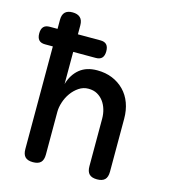

<svg xmlns="http://www.w3.org/2000/svg" viewBox="-111 -829 823 929"><g transform="rotate(15 300.0 -365.0)"><path d="M49 -556Q28 -556 18 -567Q8 -578 8 -600Q8 -622 18 -633Q28 -644 49 -644H88V-689Q88 -715 100.5 -727.5Q113 -740 138 -740Q163 -740 176.5 -727.5Q190 -715 190 -689V-644H303Q324 -644 334 -633Q344 -622 344 -600Q344 -578 334 -567Q324 -556 303 -556H190V-395Q204 -444 238 -472Q272 -500 326 -500Q368 -500 402 -486Q436 -472 461 -446.5Q486 -421 499 -385.5Q512 -350 512 -307V-42Q512 -15 499.5 -2.5Q487 10 460.5 10Q434 10 421.5 -2.5Q409 -15 409 -42V-280Q409 -304 402.5 -326Q396 -348 383.5 -365Q371 -382 352.5 -392.5Q334 -403 308 -403Q282 -403 260.5 -388.5Q239 -374 223.5 -352.5Q208 -331 199.5 -305Q191 -279 191 -256V-42Q191 -15 178.5 -2.5Q166 10 139.5 10Q113 10 100.5 -2.5Q88 -15 88 -42V-556Z"/></g></svg>

Font: Maple Mono NL Medium
Style: Regular
Weight: 500
Monospace: yes
Designer: subframe7536
Version: Version 7.000